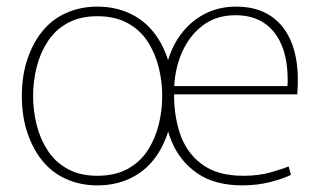

<svg xmlns="http://www.w3.org/2000/svg" viewBox="-20 -550 968 580"><path d="M274 10Q224 10 181.5 -8.5Q139 -27 109.5 -62.5Q80 -98 63 -148Q46 -198 46 -260Q46 -322 63 -372Q80 -422 109.5 -457.5Q139 -493 181.5 -511.5Q224 -530 274 -530Q325 -530 367.5 -511.5Q410 -493 440 -457.5Q470 -422 486.5 -372Q503 -322 503 -260Q503 -198 486.5 -148Q470 -98 440 -62.5Q410 -27 367.5 -8.5Q325 10 274 10ZM274 -19Q327 -19 365 -39.5Q403 -60 426 -95.5Q449 -131 459.5 -173.5Q470 -216 470 -260Q470 -304 459.5 -346.5Q449 -389 426 -424.5Q403 -460 365 -480.5Q327 -501 274 -501Q222 -501 184.5 -480.5Q147 -460 124 -424.5Q101 -389 90.5 -346.5Q80 -304 80 -260Q80 -216 90.5 -173.5Q101 -131 124 -95.5Q147 -60 184.5 -39.5Q222 -19 274 -19ZM712 10Q629 10 576 -26.5Q523 -63 498 -124Q473 -185 473 -261Q473 -322 488.5 -371Q504 -420 533.5 -455.5Q563 -491 603.5 -510.5Q644 -530 693 -530Q744 -530 781 -511.5Q818 -493 841.5 -458Q865 -423 874 -374.5Q883 -326 878 -265H494L506 -275Q504 -207 523 -148.5Q542 -90 589 -54.5Q636 -19 715 -19Q762 -19 798 -29.5Q834 -40 852 -47L859 -22Q838 -11 798 -0.5Q758 10 712 10ZM495 -290H848Q849 -295 849 -300.5Q849 -306 849 -308Q849 -371 830.5 -414.5Q812 -458 777 -481Q742 -504 691 -504Q632 -504 590.5 -471.5Q549 -439 527.5 -386.5Q506 -334 506 -274Z"/></svg>

Font: Murecho Thin ExtraLight
Style: Regular
Weight: 250
Version: Version 1.010